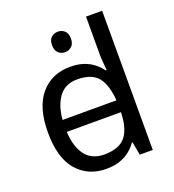

<svg xmlns="http://www.w3.org/2000/svg" viewBox="-139 -868 893 985"><g transform="rotate(-20 307.5 -375.0)"><path d="M280 -737Q300 -737 315.5 -723.5Q331 -710 331 -681Q331 -653 315.5 -639Q300 -625 280 -625Q258 -625 243 -639Q228 -653 228 -681Q228 -710 243 -723.5Q258 -737 280 -737ZM104 -238V-303H480V-238ZM275 10Q175 10 115 -59.5Q55 -129 55 -267Q55 -405 115.5 -475.5Q176 -546 276 -546Q318 -546 349 -535.5Q380 -525 403 -507Q426 -489 442 -467H448Q447 -480 444.5 -505.5Q442 -531 442 -546V-760H530V0H459L446 -72H442Q426 -49 403 -30.5Q380 -12 348.5 -1Q317 10 275 10ZM289 -63Q374 -63 408.5 -109.5Q443 -156 443 -250V-266Q443 -366 410 -419.5Q377 -473 288 -473Q217 -473 181.5 -416.5Q146 -360 146 -265Q146 -169 181.5 -116Q217 -63 289 -63Z"/></g></svg>

Font: ukorean25
Style: Book
Weight: 400
Designer: Jelle Bosma - Monotype Design Team
Foundry: Monotype Imaging Inc.
Version: Version 2.003